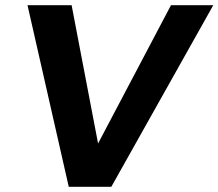

<svg xmlns="http://www.w3.org/2000/svg" viewBox="-20 -720 842 740"><path d="M409 0H245L86 -700H256L358 -167L639 -700H802Z"/></svg>

Font: Argentum Sans SemiBold
Style: Italic
Weight: 600
Italic angle: -11°
Designer: Julieta Ulanovsky (font), Cristiano Sobral (main changes and remaster)
Foundry: Julieta Ulanovsky (font), Cristiano Sobral (main changes and remaster)
Version: Version 2.007;June 15, 2022;FontCreator 14.0.0.2814 64-bit; 